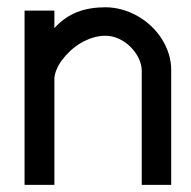

<svg xmlns="http://www.w3.org/2000/svg" viewBox="-20 -518 536 538"><path d="M48.8 -488.3V0H132.4V-295.8Q132.4 -308 137.9 -321.7Q143.4 -335.4 153.3 -349Q163.2 -362.5 176.6 -375.1Q190.1 -387.7 206 -397.2Q221.9 -406.6 239.6 -412.2Q257.2 -417.8 275.3 -417.8Q294.9 -417.8 313.3 -409.2Q331.7 -400.6 345.8 -386.5Q360 -372.4 368.6 -354.7Q377.2 -337 377.2 -318.6V0H459.7V-321.9Q459.7 -345.3 452.7 -367.4Q445.7 -389.4 433.3 -409Q420.9 -428.6 403.6 -444.9Q386.2 -461.2 365.7 -472.9Q345.2 -484.6 322.1 -491.1Q299.1 -497.6 275.3 -497.6Q253.7 -497.6 233.9 -494.4Q214.2 -491.2 196.5 -484.3Q178.7 -477.3 162.8 -466.2Q146.9 -455.2 132.4 -439.2V-488.3Z"/></svg>

Font: SaysetthaMai Thin
Style: Regular
Weight: 100
Designer: John M. Durdin
Foundry: Lao Script for Windows
Version: Version 1.101